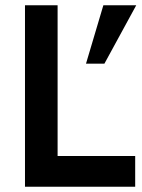

<svg xmlns="http://www.w3.org/2000/svg" viewBox="-20 -710 540 730"><path d="M307 -468H377L498 -690H373ZM75 0H494V-117H199V-690H75Z"/></svg>

Font: FREAK Grotesk
Style: Bold
Weight: 700
Designer: La Scuola Open Source
Foundry: La Scuola Open Source
Version: Version 1.000;PS 1.0;hotconv 1.0.72;makeotf.lib2.5.5900